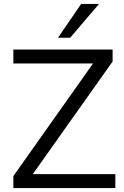

<svg xmlns="http://www.w3.org/2000/svg" viewBox="-20 -957 629 977"><path d="M48 0V-61L476 -666V-634H48V-705H553V-644L125 -40V-71H567V0ZM275 -765 393 -937H484L337 -765Z"/></svg>

Font: Nunito Sans 12pt ExtraLight 12pt
Style: Regular
Weight: 400
Version: Version 3.101;gftools[0.9.27]